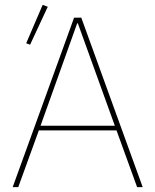

<svg xmlns="http://www.w3.org/2000/svg" viewBox="-20 -771 640 791"><path d="M104 -586.9 87.9 -592.8 155.8 -751 176.8 -743.2ZM32.2 0 285.2 -698.2H314.9L567.9 0H544.9L460 -233.9H140.1L55.2 0ZM147 -252.9H453.1L300.8 -674.8H297.9Z"/></svg>

Font: Anuphan Thin
Style: Regular
Weight: 250
Designer: Mike Abbink, Paul van der Laan, Pieter van Rosmalen, Mint Tantisuwanna
Foundry: Bold Monday; Cadson Demak
Version: Version 3.002;hotconv 1.0.109;makeotfexe 2.5.65596